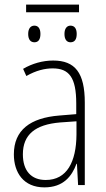

<svg xmlns="http://www.w3.org/2000/svg" viewBox="-20 -801 460 831"><path d="M322 -781H93V-748H322ZM129 -690C113 -690 102 -678 102 -654C102 -629 113 -618 129 -618C145 -618 155 -629 155 -654C155 -678 145 -690 129 -690ZM285 -690C270 -690 259 -678 259 -654C259 -629 270 -618 285 -618C302 -618 312 -629 312 -654C312 -678 302 -690 285 -690ZM210 -539C165 -539 119 -526 80 -503L94 -472C136 -496 174 -505 208 -505C279 -505 310 -466 310 -353V-307L237 -301C111 -291 40 -238 40 -133C40 -54 82 10 172 10C254 10 291 -38 311 -92H313L318 0H347V-357C347 -486 305 -539 210 -539ZM240 -271 311 -276V-218C310 -101 270 -22 178 -22C115 -22 79 -62 79 -133C79 -219 133 -262 240 -271Z"/></svg>

Font: Noto Sans Condensed ExtraLight
Style: Regular
Weight: 200
Width: 3
Designer: Monotype Design Team
Foundry: Monotype Imaging Inc.
Version: Version 2.013